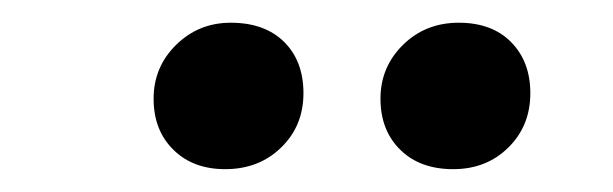

<svg xmlns="http://www.w3.org/2000/svg" viewBox="-20 -769 540 169"><path d="M183.1 -749Q212.9 -749 230 -732.2Q247.1 -715.3 247.1 -687Q247.1 -658.2 227.5 -639.2Q208 -620.1 178.2 -620.1Q149.9 -620.1 132.6 -637.2Q115.2 -654.3 115.2 -682.1Q115.2 -710 135 -729.5Q154.8 -749 183.1 -749ZM446.8 -687Q446.8 -658.2 427.5 -639.2Q408.2 -620.1 378.9 -620.1Q349.6 -620.1 332.3 -637.2Q314.9 -654.3 314.9 -682.1Q314.9 -710 334.7 -729.5Q354.5 -749 383.8 -749Q413.1 -749 429.9 -731.9Q446.8 -714.8 446.8 -687Z"/></svg>

Font: Literata Book Medium
Style: Italic
Weight: 500
Italic angle: -3°
Designer: Latin by Veronika Burian and Jose Scaglione. Greek by Irene Vlachou. Cyrillic by Vera Evstafieva
Foundry: TypeTogether
Version: Version 1.003;PS 001.003;hotconv 1.0.88;makeotf.lib2.5.64775